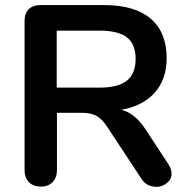

<svg xmlns="http://www.w3.org/2000/svg" viewBox="-20 -725 735 752"><path d="M370.1 -605H202.1V-381.8H370.1Q442.9 -381.8 477.1 -409.4Q511.2 -437 511.2 -494.6Q511.2 -552.2 477.1 -578.6Q442.9 -605 370.1 -605ZM594.7 6.8Q554.7 6.8 535.2 -22.9L401.9 -225.1Q381.8 -257.3 359.4 -270.3Q336.9 -283.2 300.8 -283.2H203.1V-59.1Q203.1 -29.3 186 -11.7Q168.9 5.9 139.9 5.9Q110.8 5.9 93.5 -11.5Q76.2 -28.8 76.2 -59.1V-644Q76.2 -672.9 92.5 -689Q108.9 -705.1 138.2 -705.1H388.2Q508.3 -705.1 570.6 -651.6Q632.8 -598.1 632.8 -497.1Q632.8 -415 586.4 -362.5Q540 -310.1 455.1 -294.9Q507.8 -282.2 548.8 -220.2L640.1 -81.1Q651.9 -63 651.9 -43Q651.9 -22.9 633.5 -8.1Q615.2 6.8 594.7 6.8Z"/></svg>

Font: Nunito-Bold
Style: Bold
Weight: 700
Designer: Vernon Adams
Foundry: newtypography
Version: Version 3.000